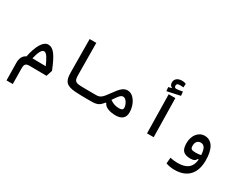

<svg xmlns="http://www.w3.org/2000/svg" viewBox="-118 -1509 3165 2512"><g transform="rotate(30 1465.0 -253.0)"><path d="M65.9 319.3H160.6L157.7 84C156.7 22.9 176.3 2.9 228.5 2.9C285.2 2.9 409.7 3.9 489.3 5.4L519 -86.4C439.9 -283.7 386.2 -360.8 306.2 -360.8C228.5 -360.8 167.5 -245.1 135.3 -84C83 -60.1 61 -11.2 62 60.1ZM214.8 -100.6C238.3 -195.3 264.2 -257.3 302.2 -257.3C342.3 -257.3 375 -192.4 417.5 -98.1C358.9 -99.1 285.2 -100.6 227.5 -100.6C223.1 -100.6 218.8 -100.6 214.8 -100.6Z M1166 2.9C1186 2.9 1198.7 -12.7 1198.7 -54.2C1198.7 -84.5 1190.9 -100.6 1171.9 -100.6C1158.7 -100.6 1146 -100.6 1133.8 -100.6C1053.2 -100.6 997.1 -100.6 939.9 -103C855 -106.9 842.8 -127.4 841.8 -220.2L837.9 -693.4H737.3L741.2 -188.5C742.2 -57.1 781.2 -13.2 918 -2C981.4 2.9 1046.4 2.9 1128.4 2.9C1140.6 2.9 1152.8 2.9 1166 2.9Z M1163.1 2.9C1252.9 2.9 1286.1 -16.1 1332.5 -76.7H1344.7C1364.3 -22.9 1443.4 2.9 1527.8 2.9C1616.2 2.9 1669.9 -34.7 1669.9 -122.6C1669.9 -244.6 1597.2 -360.4 1506.3 -360.4C1450.2 -360.4 1408.7 -328.1 1332.5 -219.2C1262.7 -119.6 1236.3 -100.1 1171.9 -100.1C1148.9 -100.1 1137.7 -88.4 1137.7 -56.2C1137.7 -12.7 1145.5 2.9 1163.1 2.9ZM1381.8 -147C1382.3 -147 1382.3 -147.5 1382.8 -147.9C1431.6 -218.8 1456.5 -260.7 1496.1 -260.7C1541 -260.7 1580.1 -188 1580.1 -138.7C1580.1 -111.3 1560.1 -100.6 1519.5 -100.6C1462.4 -100.6 1423.8 -118.2 1381.8 -147Z M2004.4 0H2105L2094.7 -585H1994.1ZM1947.3 -604.5 2144.5 -647.5 2137.7 -708.5C2108.4 -703.1 2067.9 -695.3 2049.3 -695.3C2025.9 -695.3 2014.2 -702.6 2014.2 -727.5C2014.2 -752.9 2027.3 -762.2 2070.3 -762.2C2081.5 -762.2 2101.1 -760.7 2116.2 -758.8L2119.1 -814.5C2102.5 -820.8 2084.5 -826.2 2057.1 -826.2C1996.1 -826.2 1952.6 -795.4 1952.6 -740.2C1952.6 -709 1965.3 -689 1987.8 -681.2V-674.8L1941.9 -663.1Z M2551.8 234.4C2744.1 234.4 2847.2 122.6 2847.2 -76.7C2847.2 -245.1 2791 -350.6 2675.8 -350.6C2577.6 -350.6 2515.1 -258.3 2515.1 -149.9C2515.1 -47.9 2546.9 2.9 2660.6 2.9C2712.4 2.9 2732.4 -12.7 2747.1 -41.5H2760.3C2750 90.8 2667 135.7 2543 135.7C2499 135.7 2467.3 130.9 2429.2 123L2421.9 211.9C2455.6 226.1 2505.4 234.4 2551.8 234.4ZM2760.3 -107.9C2732.9 -102.1 2710.4 -99.1 2682.1 -99.1C2616.2 -99.1 2601.1 -111.3 2601.1 -160.2C2601.1 -212.4 2629.4 -247.1 2674.3 -247.1C2727.5 -247.1 2754.9 -207 2760.3 -107.9Z"/></g></svg>

Font: Cascadia Code PL
Style: Regular
Weight: 400
Monospace: yes
Designer: Aaron Bell
Foundry: Saja Typeworks
Version: Version 2404.023